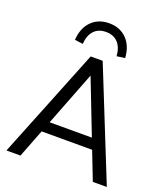

<svg xmlns="http://www.w3.org/2000/svg" viewBox="-167 -1064 1021 1178"><g transform="rotate(20 343.5 -474.5)"><path d="M303.5 -718.8H381.7L670.4 0H579L322.9 -659.4H362.7L106.6 0H15.1ZM152 -183.7V-253.1H533.6V-183.7ZM341.8 -949.1Q412.1 -949.1 456.4 -904.6Q500.6 -860.1 505.7 -781.6L452.3 -774.4Q448.4 -831.3 419.4 -861.8Q390.5 -892.3 341.4 -892.3Q292.4 -892.3 263.8 -861.8Q235.2 -831.3 231.3 -774.4L177.9 -781.6Q183 -860.1 227.2 -904.6Q271.5 -949.1 341.8 -949.1Z"/></g></svg>

Font: Min Sans VF VF
Style: Regular
Weight: 400
Designer: Jinseong-Kim, NotoSansCJK, Nunito
Foundry: Jinseong-Kim
Version: Version 1.420;Glyphs 3.1.2 (3151)